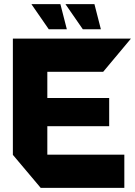

<svg xmlns="http://www.w3.org/2000/svg" viewBox="-20 -905 650 925"><path d="M176 0 42 -159V-160H579V0ZM42 -160V-719H208V-160ZM208 -297V-433H506V-297ZM208 -559V-719H610V-718L477 -559ZM379 -764 296 -884V-885H435L466 -764ZM215 -764 132 -884V-885H271L302 -764Z"/></svg>

Font: Foldit
Style: Bold
Weight: 700
Version: Version 1.003